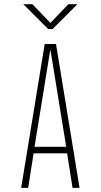

<svg xmlns="http://www.w3.org/2000/svg" viewBox="-20 -914 490 934"><path d="M367 0H333L306.5 -168H143.5L117 0H83L197.5 -700H252.5ZM224 -668 148 -200H302L226 -668ZM93.5 -893.5H137.5L225.5 -802.5L312.5 -893.5H356.5L235.5 -772.5H214.5Z"/></svg>

Font: Trispace Condensed Thin
Style: Regular
Weight: 100
Width: 3
Designer: Tyler Finck
Foundry: Etcetera Type Company
Version: Version 1.210; ttfautohint (v1.8.3)